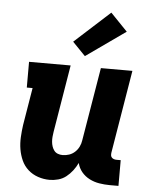

<svg xmlns="http://www.w3.org/2000/svg" viewBox="-55 -837 711 892"><g transform="rotate(5 300.0 -391.5)"><path d="M210 8Q182 8 155.5 -1Q129 -10 109 -28Q89 -46 78 -70.5Q67 -95 62.5 -122Q58 -149 59.5 -178Q61 -207 65 -235L94 -410H67V-530H261L209 -216Q207 -204 206 -192.5Q205 -181 206 -169.5Q207 -158 210.5 -147.5Q214 -137 220.5 -128.5Q227 -120 237.5 -116Q248 -112 260 -112Q275 -112 290 -117Q305 -122 317 -133Q329 -144 336 -158.5Q343 -173 345 -188L402 -530H549L485 -144Q484 -137 484.5 -131Q485 -125 489 -120.5Q493 -116 499 -114Q505 -112 511 -112H531V8H491Q466 8 441.5 4Q417 0 395.5 -11Q374 -22 359 -40Q344 -58 338 -82Q329 -63 316 -46Q303 -29 286.5 -16Q270 -3 249.5 2.5Q229 8 210 8ZM323 -579 263 -641 428 -791 507 -709Z"/></g></svg>

Font: Iosevka Curly Slab HvEx
Style: Italic
Weight: 900
Width: 7
Italic angle: -9°
Monospace: yes
Designer: Belleve Invis
Foundry: Belleve Invis
Version: Version 11.1.0; ttfautohint (v1.8.3)